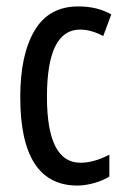

<svg xmlns="http://www.w3.org/2000/svg" viewBox="-20 -567 387 597"><path d="M221 10Q43 10 43 -265Q43 -397 87.5 -472Q132 -547 223 -547Q255 -547 280 -540.5Q305 -534 326 -522L301 -455Q263 -475 229 -475Q126 -475 126 -266Q126 -61 230 -61Q252 -61 274.5 -67.5Q297 -74 320 -86V-18Q299 -5 271.5 2.5Q244 10 221 10Z"/></svg>

Font: Noto Sans Sinhala ExtraCondensed
Style: Regular
Weight: 400
Width: 2
Designer: Jelle Bosma - Monotype Design Team
Foundry: Monotype Imaging Inc.
Version: Version 2.006; ttfautohint (v1.8.4.7-5d5b)